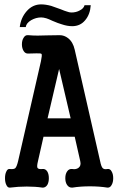

<svg xmlns="http://www.w3.org/2000/svg" viewBox="-20 -855 540 877"><path d="M250 -540 302.7 -314.5H197.3ZM109.4 -694.3Q95.7 -696.3 87.9 -682.6Q80.1 -670.9 80.1 -652.3Q80.1 -634.8 87.9 -622.1Q95.7 -609.4 109.4 -610.4L145.5 -611.3Q167 -612.3 169.9 -608.4Q172.9 -603.5 167 -575.2L62.5 -118.2Q56.6 -93.8 49.8 -86.9Q43 -81.1 25.4 -83Q14.6 -85 8.8 -71.3Q2.9 -59.6 2.9 -41Q2.9 -22.5 8.8 -10.7Q14.6 2.9 25.4 2Q63.5 -2.9 102.5 -2.9Q141.6 -2.9 173.8 2Q187.5 2.9 196.3 -10.7Q203.1 -22.5 203.1 -41Q203.1 -59.6 196.3 -71.3Q187.5 -85 173.8 -83Q156.2 -81.1 151.4 -87.9Q147.5 -94.7 153.3 -118.2L178.7 -230.5H321.3L346.7 -118.2Q351.6 -97.7 337.9 -87.9Q326.2 -80.1 310.5 -83Q294.9 -85 286.1 -71.3Q278.3 -59.6 278.3 -41Q278.3 -22.5 286.1 -10.7Q294.9 2.9 310.5 2Q346.7 -3.9 390.6 -3.9Q434.6 -3.9 470.7 2Q483.4 2.9 490.2 -10.7Q497.1 -22.5 497.1 -41Q497.1 -59.6 490.2 -71.3Q483.4 -85 470.7 -83Q456.1 -80.1 449.2 -86.9Q442.4 -93.8 437.5 -118.2L321.3 -627.9Q313.5 -663.1 291 -680.7Q273.4 -694.3 252.9 -694.3L194.3 -693.4Q166 -692.4 152.3 -692.4Q129.9 -692.4 109.4 -694.3ZM366.2 -831.1Q362.3 -816.4 344.7 -807.6Q328.1 -797.9 305.7 -797.9Q296.9 -797.9 284.2 -802.7Q276.4 -804.7 257.8 -812.5Q229.5 -823.2 213.9 -828.1Q188.5 -835 168 -835Q128.9 -835 101.6 -803.7Q75.2 -773.4 70.3 -731.4H97.7Q99.6 -749 122.1 -762.7Q144.5 -775.4 168 -775.4Q177.7 -775.4 191.4 -771.5Q201.2 -768.6 219.7 -759.8Q247.1 -748 261.7 -744.1Q287.1 -735.4 309.6 -735.4Q346.7 -735.4 369.1 -762.7Q391.6 -789.1 394.5 -831.1Z"/></svg>

Font: GungsuhChe
Style: Regular
Weight: 400
Monospace: yes
Version: Version 2.21